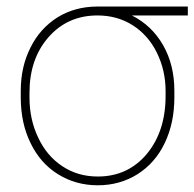

<svg xmlns="http://www.w3.org/2000/svg" viewBox="-20 -548 585 578"><path d="M545.4 -528.3C545.4 -528.3 270.5 -528.3 270.5 -528.3C270.5 -528.3 270.5 -528.3 270.5 -528.3C227.1 -527.8 187.5 -517.1 152.8 -495.6C118.2 -473.6 90.8 -443.4 71.8 -404.8C52.2 -366.2 42.5 -322.8 42.5 -274.4C42.5 -274.4 42.5 -251 42.5 -251C42.5 -251 42.5 -251 42.5 -251C43 -201.2 52.7 -156.2 72.3 -116.7C91.8 -76.7 119.1 -45.4 154.8 -23.4C189.9 -1.5 230 9.8 274.4 9.8C318.8 9.8 358.9 -1.5 394.5 -23.9C429.7 -46.4 457 -77.6 476.1 -117.7C495.1 -157.7 504.9 -203.1 504.9 -254.4C504.9 -254.4 504.9 -274.4 504.9 -274.4C504.9 -274.4 504.9 -274.4 504.9 -274.4C504.9 -326.7 493.7 -372.1 471.2 -411.6C448.7 -451.2 417.5 -481 377 -501.5C377 -501.5 545.4 -501.5 545.4 -501.5C545.4 -501.5 545.4 -528.3 545.4 -528.3ZM68.8 -269C68.8 -269 68.8 -269 68.8 -269C68.8 -336.9 87.9 -392.6 126 -436C164.1 -479.5 213.4 -501.5 273.4 -501.5C273.4 -501.5 273.4 -501.5 273.4 -501.5C313 -501.5 348.6 -491.7 379.9 -471.7C411.1 -451.7 435.5 -423.8 452.6 -388.7C469.7 -353.5 478.5 -315.4 478.5 -274.4C478.5 -274.4 478.5 -259.3 478.5 -259.3C478.5 -259.3 478.5 -259.3 478.5 -259.3C478.5 -188 459.5 -129.9 421.9 -84.5C383.8 -39.1 334.5 -16.6 274.4 -16.6C274.4 -16.6 274.4 -16.6 274.4 -16.6C234.4 -16.6 198.7 -26.9 168 -47.4C136.7 -67.9 112.3 -96.7 95.2 -133.3C77.6 -169.9 68.8 -210 68.8 -253.9C68.8 -253.9 68.8 -269 68.8 -269Z"/></svg>

Font: WOX
Style: Regular
Weight: 500
Designer: Google
Foundry: ""
Version: ""